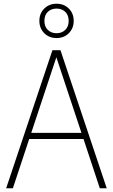

<svg xmlns="http://www.w3.org/2000/svg" viewBox="-20 -1009 605 1029"><path d="M13 0 261 -740H304L552 0H515L427.5 -264H136.5L49 0ZM147.5 -297H416.5L282 -702ZM283 -805Q243.5 -805 217.2 -831.2Q191 -857.5 191 -897Q191 -937 217.2 -963Q243.5 -989 283 -989Q323 -989 349 -963Q375 -937 375 -897Q375 -857.5 349 -831.2Q323 -805 283 -805ZM283 -831Q311.5 -831 329.8 -848.8Q348 -866.5 348 -897Q348 -928 329.8 -945.5Q311.5 -963 283 -963Q254.5 -963 236.2 -945.5Q218 -928 218 -897Q218 -866.5 236.2 -848.8Q254.5 -831 283 -831Z"/></svg>

Font: Encode Sans Condensed Thin
Style: Regular
Weight: 100
Width: 3
Designer: Multiple Designers
Foundry: Impallari Type
Version: Version 3.000; ttfautohint (v1.8.3) -l 8 -r 50 -G 200 -x 14 